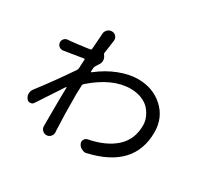

<svg xmlns="http://www.w3.org/2000/svg" viewBox="-140 -833 1114 1056"><g transform="rotate(30 416.5 -305.5)"><path d="M313.5 -517.6Q313.5 -512.7 316.4 -509.8Q327.1 -498 328.6 -481.9Q330.1 -465.8 321.3 -453.1Q310.5 -436.5 307.6 -431.6Q303.7 -425.8 302.7 -418.9L300.8 -394.5Q300.8 -392.6 302.7 -391.6Q304.7 -390.6 305.7 -391.6Q365.2 -438.5 428.7 -462.9Q492.2 -487.3 546.9 -487.3Q642.6 -487.3 706.5 -428.7Q770.5 -370.1 770.5 -278.3Q770.5 -54.7 506.8 6.8Q501 8.8 495.1 8.8Q484.4 8.8 474.6 2.9Q459 -3.9 451.2 -19.5Q444.3 -33.2 451.2 -45.9Q458 -58.6 471.7 -61.5Q577.1 -82 637.2 -136.2Q697.3 -190.4 697.3 -280.3Q697.3 -304.7 687.5 -328.6Q677.7 -352.5 659.7 -373.5Q641.6 -394.5 609.9 -407.7Q578.1 -420.9 538.1 -420.9Q422.9 -420.9 300.8 -313.5Q294.9 -308.6 294.9 -301.8Q293 -262.7 293 -243.2Q293 -111.3 297.9 -15.6Q298.8 -12.7 298.8 -7.8Q299.8 8.8 289.1 20.5Q278.3 32.2 262.7 32.2Q247.1 32.2 236.3 20.5Q225.6 8.8 226.6 -6.8Q226.6 -10.7 226.6 -13.7Q226.6 -193.4 228.5 -250Q228.5 -251 227.1 -251.5Q225.6 -252 224.6 -251Q216.8 -239.3 192.4 -202.1Q168 -165 150.4 -138.2Q132.8 -111.3 118.2 -88.9Q110.4 -77.1 96.2 -77.1Q82 -77.1 74.2 -88.9Q64.5 -101.6 64.5 -117.2Q64.5 -134.8 75.2 -148.4Q154.3 -251 229.5 -362.3Q233.4 -368.2 234.4 -375Q234.4 -384.8 235.8 -403.3Q237.3 -421.9 237.3 -430.7Q238.3 -433.6 235.8 -435.5Q233.4 -437.5 231.4 -436.5Q161.1 -425.8 111.3 -417Q96.7 -415 85.4 -423.3Q74.2 -431.6 72.8 -445.8Q71.3 -460 80.6 -470.2Q89.8 -480.5 104.5 -481.4Q111.3 -481.4 118.2 -482.4Q156.2 -485.4 236.3 -497.1Q243.2 -498 244.1 -504.9Q250 -575.2 250 -584Q251 -590.8 251 -601.6Q251 -618.2 262.7 -630.9Q274.4 -642.6 291 -642.6Q307.6 -642.6 317.9 -629.9Q328.1 -617.2 325.2 -600.6Q319.3 -562.5 313.5 -517.6Z"/></g></svg>

Font: Gen Jyuu Gothic P Regular
Style: Regular
Weight: 400
Designer: [Source Han Sans]
Ryoko NISHIZUKA  (kana & ideographs); Paul D. Hunt (Latin, Greek & Cyrillic); Wenlong ZHANG  (bopomofo
Version: Version 1.002.20150607